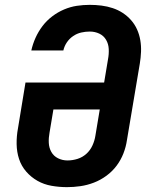

<svg xmlns="http://www.w3.org/2000/svg" viewBox="-20 -763 640 791"><path d="M256 8Q224 8 192.5 2.5Q161 -3 134.5 -18Q108 -33 88 -56Q68 -79 58.5 -108Q49 -137 48.5 -169.5Q48 -202 54 -234L85 -423H409L425 -519Q429 -540 428 -561Q427 -582 417 -599Q407 -616 389 -624.5Q371 -633 350 -633Q332 -633 314.5 -629Q297 -625 281.5 -614.5Q266 -604 255.5 -588.5Q245 -573 241 -555H109Q115 -582 126.5 -607.5Q138 -633 155 -655.5Q172 -678 195 -695.5Q218 -713 244 -724Q270 -735 296.5 -739Q323 -743 350 -743Q374 -743 398 -740Q422 -737 444.5 -729.5Q467 -722 486 -709.5Q505 -697 520 -680Q535 -663 544.5 -642Q554 -621 558 -597.5Q562 -574 561 -549.5Q560 -525 556 -501L503 -186Q499 -158 488.5 -131Q478 -104 460.5 -80.5Q443 -57 418.5 -39Q394 -21 366.5 -10.5Q339 0 311 4Q283 8 256 8ZM258 -102Q279 -102 299.5 -108.5Q320 -115 336 -129.5Q352 -144 361 -164Q370 -184 373 -204L391 -312H200L184 -216Q180 -195 181 -174.5Q182 -154 191.5 -137Q201 -120 219 -111Q237 -102 258 -102Z"/></svg>

Font: Iosevka Curly XBdExObl
Style: Regular
Weight: 800
Width: 7
Italic angle: -9°
Monospace: yes
Designer: Belleve Invis
Foundry: Belleve Invis
Version: Version 11.1.0; ttfautohint (v1.8.3)